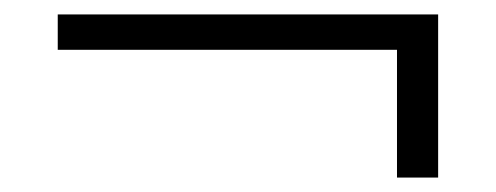

<svg xmlns="http://www.w3.org/2000/svg" viewBox="-20 -370 687 266"><path d="M530 -301H60V-350H587V-124H530Z"/></svg>

Font: KoHo
Style: Regular
Weight: 400
Version: Version 1.000; ttfautohint (v1.6)